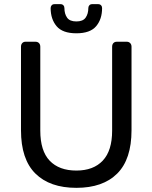

<svg xmlns="http://www.w3.org/2000/svg" viewBox="-20 -903 740 933"><path d="M82 -270V-675.8Q82 -687 88.1 -693.6Q94.2 -700.2 104 -700.2H151.9Q163.1 -700.2 169.4 -693.6Q175.8 -687 175.8 -675.8V-268.1Q175.8 -169.9 221.4 -122.1Q267.1 -74.2 351.1 -74.2Q434.1 -74.2 479.5 -122.6Q524.9 -170.9 524.9 -268.1V-675.8Q524.9 -687 531 -693.6Q537.1 -700.2 547.9 -700.2H596.2Q606 -700.2 612.5 -693.6Q619.1 -687 619.1 -675.8V-270Q619.1 -128.9 549.6 -59.6Q480 9.8 351.1 9.8Q222.2 9.8 152.1 -59.6Q82 -128.9 82 -270ZM226.1 -863.8Q226.1 -871.6 231 -877.2Q235.8 -882.8 245.1 -882.8H273.9Q282.7 -882.8 287.8 -877.4Q293 -872.1 293 -863.8Q293 -835.9 305.9 -817.4Q318.8 -798.8 351.1 -798.8Q383.3 -798.8 396.2 -817.4Q409.2 -835.9 409.2 -863.8Q409.2 -871.6 414.1 -877.2Q418.9 -882.8 427.7 -882.8H457Q465.8 -882.8 470.9 -877.4Q476.1 -872.1 476.1 -863.8Q476.1 -809.6 447 -775.4Q418 -741.2 351.1 -741.2Q284.2 -741.2 255.1 -775.6Q226.1 -810.1 226.1 -863.8Z"/></svg>

Font: Rubik AZ
Style: Regular
Weight: 400
Designer: Hubert and Fischer
Foundry: Hubert & Fischer
Version: Version 2.000